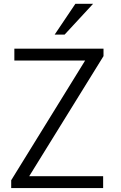

<svg xmlns="http://www.w3.org/2000/svg" viewBox="-20 -959 618 979"><path d="M309.6 -782.7 454.6 -939.5H364.3L258.8 -782.7ZM505.9 0V-60.5H128.9L507.8 -672.9V-710.9H53.2V-650.4H414.1L37.1 -40V0Z"/></svg>

Font: Ride Light
Style: Regular
Weight: 300
Version: Version 3.000